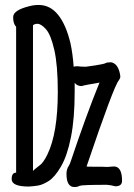

<svg xmlns="http://www.w3.org/2000/svg" viewBox="-20 -738 540 774"><path d="M280 16Q248 16 248 -37Q248 -56 257 -69Q262 -77 265 -87Q327 -272 381 -405Q321 -395 309 -391Q291 -391 281 -404Q281 -386 281 -367Q281 -260 266 -185Q251 -110 226 -67Q201 -24 176.5 -8.5Q152 7 133.5 10Q115 13 96 14Q27 14 27 -16Q27 -42 45 -42V-630Q33 -642 33 -669Q33 -697 98 -713Q116 -718 136 -718Q182 -718 214 -678.5Q246 -639 264 -564Q273 -523 277 -469Q283 -471 292 -471Q305 -469 326 -469Q330 -469 365 -474.5Q400 -480 405.5 -483.5Q411 -487 428 -487Q453 -482 462 -447Q465 -435 465 -428Q465 -423 459 -414Q439 -392 329 -67Q329 -66 351 -66Q402 -66 413 -65Q420 -65 439 -67Q472 -67 472 -9Q472 13 445 13Q426 8 411 7Q312 7 301 11Q293 16 280 16ZM113 -48Q113 -51 138 -70Q154 -80 171 -115Q213 -201 213 -368Q213 -475 199 -536.5Q185 -598 165.5 -620Q146 -642 131 -642Q119 -642 113 -636Z"/></svg>

Font: LXGW WenKai Mono Medium
Style: Regular
Weight: 500
Monospace: yes
Designer: LXGW / Fontworks Inc.
Foundry: LXGW / Fontworks Inc.
Version: Version 1.520; June 14, 2025